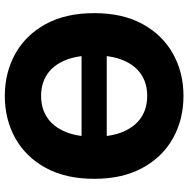

<svg xmlns="http://www.w3.org/2000/svg" viewBox="-12 -766 788 804"><g transform="rotate(-90 382.0 -364.0)"><path d="M620.1 -416.5V-311H161.1V-416.5ZM382.3 10.3Q284.2 10.3 205.6 -33.4Q127 -77.1 81.1 -160.9Q35.2 -244.6 35.2 -363.3Q35.2 -482.9 81.1 -566.7Q127 -650.4 205.6 -694.1Q284.2 -737.8 382.3 -737.8Q480 -737.8 558.6 -694.1Q637.2 -650.4 683.1 -566.7Q729 -482.9 729 -363.3Q729 -244.1 683.1 -160.6Q637.2 -77.1 558.6 -33.4Q480 10.3 382.3 10.3ZM382.3 -141.6Q435.1 -141.6 473.1 -167.2Q511.2 -192.9 531.7 -242.4Q552.2 -292 552.2 -363.3Q552.2 -435.1 531.7 -484.9Q511.2 -534.7 473.1 -560.3Q435.1 -585.9 382.3 -585.9Q329.6 -585.9 291.5 -560.3Q253.4 -534.7 232.4 -484.9Q211.4 -435.1 211.4 -363.3Q211.4 -292 232.4 -242.4Q253.4 -192.9 291.5 -167.2Q329.6 -141.6 382.3 -141.6Z"/></g></svg>

Font: Inter 20pt ExtraBold
Style: Regular
Weight: 800
Version: Version 4.001;git-66647c0bb